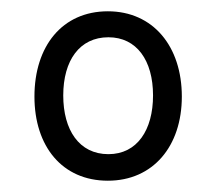

<svg xmlns="http://www.w3.org/2000/svg" viewBox="-20 -749 383 340"><path d="M171 -429C251 -429 302 -490 302 -578C302 -667 251 -729 171 -729C90 -729 41 -667 41 -578C41 -490 90 -429 171 -429ZM172 -476C120 -476 92 -519 92 -580C92 -642 121 -683 172 -683C222 -683 251 -642 251 -580C251 -519 223 -476 172 -476Z"/></svg>

Font: Noto Serif Ethiopic Condensed Medium
Style: Regular
Weight: 500
Width: 3
Designer: Monotype Design Team
Foundry: Monotype Imaging Inc.
Version: Version 2.102